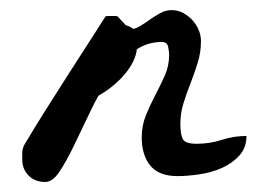

<svg xmlns="http://www.w3.org/2000/svg" viewBox="-20 -362 512 383"><path d="M24.4 -43.9Q24.4 -52.7 24.4 -57.6Q24.4 -62.5 25.9 -66.9Q27.3 -71.3 30.3 -76.2Q33.2 -81.1 38.1 -88.9Q45.9 -102.5 67.4 -136.7Q88.9 -170.9 113.3 -209Q137.7 -247.1 159.7 -281.2Q181.6 -315.4 190.4 -329.1Q191.4 -330.1 195.8 -330.1Q200.2 -330.1 202.1 -330.1Q204.1 -330.1 209 -330.1Q213.9 -330.1 214.8 -329.1Q215.8 -328.1 219.2 -324.2Q222.7 -320.3 227.1 -315.9Q231.4 -311.5 234.9 -307.6Q238.3 -303.7 240.2 -303.7Q249 -303.7 258.8 -309.6Q268.6 -315.4 278.8 -322.8Q289.1 -330.1 299.8 -335.9Q310.5 -341.8 322.3 -341.8Q335 -341.8 345.7 -335.9Q356.4 -330.1 364.3 -321.3Q372.1 -312.5 376.5 -301.8Q380.9 -291 380.9 -280.3Q380.9 -257.8 374.5 -237.3Q368.2 -216.8 360.4 -196.8Q352.5 -176.8 346.2 -156.7Q339.8 -136.7 339.8 -115.2Q339.8 -93.8 344.7 -84.5Q349.6 -75.2 372.1 -75.2Q398.4 -75.2 422.4 -83Q446.3 -90.8 471.7 -90.8Q471.7 -67.4 457.5 -51.8Q443.4 -36.1 422.4 -26.9Q401.4 -17.6 377.4 -14.2Q353.5 -10.7 334 -10.7Q296.9 -10.7 279.8 -31.7Q262.7 -52.7 262.7 -87.9Q262.7 -111.3 271 -131.8Q279.3 -152.3 289.6 -171.9Q299.8 -191.4 308.6 -210.9Q317.4 -230.5 317.4 -252.9Q317.4 -258.8 315.4 -268.6Q313.5 -278.3 302.7 -278.3Q270.5 -278.3 244.6 -257.8Q218.8 -237.3 197.8 -206.1Q176.8 -174.8 159.7 -138.7Q142.6 -102.5 127.4 -71.3Q112.3 -40 98.6 -19.5Q85 1 70.3 1Q49.8 1 37.1 -11.7Q24.4 -24.4 24.4 -43.9ZM210.3 -273.2Q210.3 -281.7 208 -286.5Q205.6 -291.4 202.8 -295.4Q200 -299.3 197.6 -303.9Q195.2 -308.5 195.2 -316.4Q210.3 -316.4 226.3 -313Q242.2 -309.6 250.9 -299.9Q250.9 -298.2 251.3 -293.9Q251.7 -289.7 252.1 -285.1Q252.5 -280.6 252.9 -276.3Q253.3 -272 253.3 -270.3Q253.3 -249.2 238.6 -227Q223.9 -204.8 199.6 -186.3Q175.4 -167.8 144.7 -156.1Q114.1 -144.5 82.3 -144.5Q82.3 -153 91.9 -160.7Q101.4 -168.4 115.7 -176.9Q130 -185.5 146.3 -194.9Q162.6 -204.3 176.9 -215.6Q191.3 -227 200.8 -241.3Q210.3 -255.5 210.3 -273.2Z"/></svg>

Font: La Belle Aurore
Style: Regular
Weight: 400
Version: Version 1.001 2001